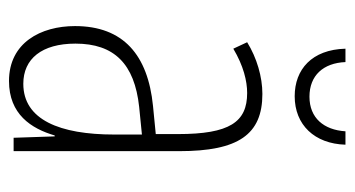

<svg xmlns="http://www.w3.org/2000/svg" viewBox="-196 -562 769 416"><g transform="rotate(90 188.0 -354.5)"><path d="M294 -719H265C262 -672 236 -641 190 -641C144 -641 117 -671 115 -719H86C88 -646 131 -609 189 -609C251 -609 292 -652 294 -719ZM184 -539C147 -539 106 -527 72 -506L86 -476C123 -498 156 -506 182 -506C245 -506 271 -468 271 -356V-308L210 -302C100 -291 37 -238 37 -133C37 -59 73 10 156 10C228 10 259 -38 274 -89H276L279 0H308V-359C308 -487 272 -539 184 -539ZM212 -272 272 -278V-218C272 -100 240 -21 162 -21C108 -21 75 -61 75 -134C75 -218 119 -262 212 -272Z"/></g></svg>

Font: Noto Sans Thai ExtCond ExtLt
Style: Regular
Weight: 200
Width: 2
Designer: Monotype Design Team
Foundry: Monotype Imaging Inc.
Version: Version 2.002